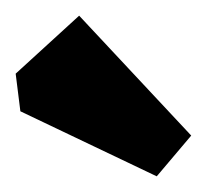

<svg xmlns="http://www.w3.org/2000/svg" viewBox="-20 -742 264 245"><path d="M180 -517 6 -600 0 -648 81 -722 224 -569Z"/></svg>

Font: Grenze ExtraBold
Style: Regular
Weight: 800
Designer: Renata Polastri
Foundry: Omnibus-Type
Version: Version 1.002; ttfautohint (v1.8)